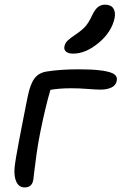

<svg xmlns="http://www.w3.org/2000/svg" viewBox="-20 -842 526 831"><path d="M296.9 -609.9Q275.9 -609.9 265.9 -618.4Q255.9 -627 258.8 -641.1Q261.7 -655.3 271.7 -665.3Q281.7 -675.3 306.2 -691.9Q335.4 -711.4 349.9 -728Q364.3 -744.6 377.9 -773.9Q390.6 -800.8 403.8 -811.3Q417 -821.8 434.1 -821.8Q460 -821.8 470.5 -805.7Q481 -789.6 476.1 -764.2Q463.4 -703.6 407.2 -656.7Q351.1 -609.9 296.9 -609.9ZM86.9 -30.8Q63 -30.8 51.5 -53.5Q40 -76.2 43 -115.2Q44.4 -130.4 49.3 -160.4Q54.2 -190.4 62 -230.7Q69.8 -271 75.9 -302.7Q82 -334.5 90.1 -375.2Q98.1 -416 100.1 -424.8Q110.8 -477.5 128.9 -502Q147 -526.4 180.2 -532.2Q240.2 -542 320.8 -542Q426.3 -542 464.8 -525.9Q490.7 -514.6 484.9 -491.2Q481.4 -472.2 461.9 -463.1Q442.4 -454.1 415 -454.1Q397 -454.1 360.1 -457Q323.2 -460 288.1 -460Q237.3 -460 198.2 -453.1Q175.8 -376.5 153.8 -267.1Q145 -223.1 138.4 -176.8Q131.8 -130.4 128.2 -98.4Q124.5 -66.4 124 -63Q118.2 -30.8 86.9 -30.8Z"/></svg>

Font: Shantell Sans Bouncy
Style: Italic
Weight: 400
Italic angle: -11.31°
Designer: Stephen Nixon, Anya Danilova, Shantell Martin
Foundry: Arrow Type
Version: Version 1.006;[9816181b4]